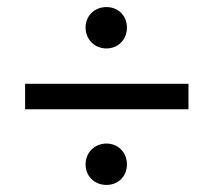

<svg xmlns="http://www.w3.org/2000/svg" viewBox="-20 -567 604 543"><path d="M339 -489C339 -456 315 -430 281 -430C247 -430 222 -456 222 -489C222 -522 247 -547 281 -547C315 -547 339 -522 339 -489ZM339 -102C339 -69 315 -44 281 -44C247 -44 222 -69 222 -102C222 -135 247 -161 281 -161C315 -161 339 -135 339 -102ZM513 -258H51V-330H513Z"/></svg>

Font: Repo Regular
Style: Regular
Weight: 400
Designer: Stefan Peev
Foundry: Context Ltd
Version: Version 1.502